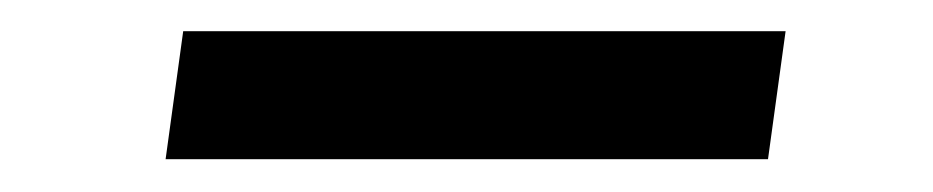

<svg xmlns="http://www.w3.org/2000/svg" viewBox="-20 -378 583 120"><path d="M471 -358.5 460 -278.5H83.5L94.5 -358.5Z"/></svg>

Font: Merriweather 28pt SemiBold
Style: Italic
Weight: 600
Italic angle: -7.8°
Version: Version 2.101